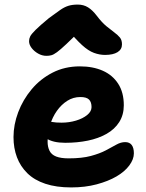

<svg xmlns="http://www.w3.org/2000/svg" viewBox="-20 -809 640 839"><path d="M291 10Q226 10 178 -6Q130 -22 99.5 -52Q69 -82 54 -122Q39 -162 39 -210Q39 -264 59.5 -318.5Q80 -373 118 -418.5Q156 -464 209.5 -491.5Q263 -519 329 -519Q386 -519 429 -500Q472 -481 496.5 -443Q521 -405 521 -349Q521 -307 501 -275.5Q481 -244 445.5 -224Q410 -204 364 -194.5Q318 -185 265 -185Q211 -185 182 -204.5Q153 -224 153 -250Q153 -264 159.5 -271.5Q166 -279 182 -279Q193 -279 208 -276Q223 -273 249 -273Q282 -273 312 -282Q342 -291 361 -306.5Q380 -322 380 -341Q380 -363 369 -374Q358 -385 331 -385Q300 -385 274 -368.5Q248 -352 228.5 -324.5Q209 -297 198.5 -262Q188 -227 188 -190Q188 -167 196.5 -150Q205 -133 225.5 -125Q246 -117 280 -117Q338 -117 377 -127.5Q416 -138 442.5 -152Q469 -166 488.5 -177Q508 -188 527 -188Q546 -188 555.5 -175.5Q565 -163 565 -139Q565 -113 545 -86Q525 -59 489 -38Q453 -17 402.5 -3.5Q352 10 291 10ZM183 -565Q164 -565 146.5 -575Q129 -585 118 -599.5Q107 -614 107 -629Q107 -640 112 -650Q117 -660 135.5 -678.5Q154 -697 194 -730Q224 -752 242.5 -765Q261 -778 278.5 -783.5Q296 -789 320 -789Q345 -789 364.5 -777Q384 -765 403 -740Q425 -711 445 -694.5Q465 -678 480 -667Q495 -656 504 -645Q513 -634 513 -615Q513 -593 493.5 -581Q474 -569 439 -569Q415 -569 390.5 -578Q366 -587 338.5 -612Q311 -637 274 -682L336 -681Q295 -640 269.5 -616Q244 -592 229 -581Q214 -570 204 -567.5Q194 -565 183 -565Z"/></svg>

Font: Shantell Sans
Style: Bold
Weight: 700
Designer: Stephen Nixon, Anya Danilova, Shantell Martin
Foundry: Arrow Type
Version: Version 1.011;[c5ecc13dd]